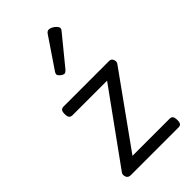

<svg xmlns="http://www.w3.org/2000/svg" viewBox="-252 -919 999 999"><g transform="rotate(-45 247.5 -419.0)"><path d="M85 0Q65 0 59.5 -16Q54 -32 62 -43L345 -435H91Q78 -435 72 -442.5Q66 -450 66 -468Q66 -486 72 -493Q78 -500 91 -500H425Q436 -500 442 -493Q448 -486 449 -476Q450 -466 443 -457L162 -65H435Q448 -65 453.5 -57Q459 -49 459 -30Q459 -14 453.5 -7Q448 0 435 0ZM214 -617Q205 -617 193 -627Q181 -637 181 -645Q181 -648 182 -651Q183 -654 186 -659L299 -826Q303 -832 308 -835Q313 -838 319 -838Q328 -838 339 -832Q350 -826 358.5 -817Q367 -808 367 -801Q367 -795 365 -791.5Q363 -788 357 -781L231 -627Q221 -617 214 -617Z"/></g></svg>

Font: Playwrite BR Light
Style: Regular
Weight: 300
Version: Version 1.003